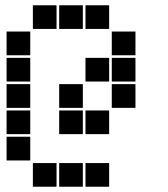

<svg xmlns="http://www.w3.org/2000/svg" viewBox="-20 -715 640 730"><path d="M106 -695Q105 -695 105 -695Q105 -695 105 -694V-606Q105 -605 105 -605Q105 -605 106 -605H194Q195 -605 195 -605Q195 -605 195 -606V-694Q195 -695 195 -695Q195 -695 194 -695ZM206 -695Q205 -695 205 -695Q205 -695 205 -694V-606Q205 -605 205 -605Q205 -605 206 -605H294Q295 -605 295 -605Q295 -605 295 -606V-694Q295 -695 295 -695Q295 -695 294 -695ZM306 -695Q305 -695 305 -695Q305 -695 305 -694V-606Q305 -605 305 -605Q305 -605 306 -605H394Q395 -605 395 -605Q395 -605 395 -606V-694Q395 -695 395 -695Q395 -695 394 -695ZM6 -595Q5 -595 5 -595Q5 -595 5 -594V-506Q5 -505 5 -505Q5 -505 6 -505H94Q95 -505 95 -505Q95 -505 95 -506V-594Q95 -595 95 -595Q95 -595 94 -595ZM406 -595Q405 -595 405 -595Q405 -595 405 -594V-506Q405 -505 405 -505Q405 -505 406 -505H494Q495 -505 495 -505Q495 -505 495 -506V-594Q495 -595 495 -595Q495 -595 494 -595ZM6 -495Q5 -495 5 -495Q5 -495 5 -494V-406Q5 -405 5 -405Q5 -405 6 -405H94Q95 -405 95 -405Q95 -405 95 -406V-494Q95 -495 95 -495Q95 -495 94 -495ZM306 -495Q305 -495 305 -495Q305 -495 305 -494V-406Q305 -405 305 -405Q305 -405 306 -405H394Q395 -405 395 -405Q395 -405 395 -406V-494Q395 -495 395 -495Q395 -495 394 -495ZM406 -495Q405 -495 405 -495Q405 -495 405 -494V-406Q405 -405 405 -405Q405 -405 406 -405H494Q495 -405 495 -405Q495 -405 495 -406V-494Q495 -495 495 -495Q495 -495 494 -495ZM6 -395Q5 -395 5 -395Q5 -395 5 -394V-306Q5 -305 5 -305Q5 -305 6 -305H94Q95 -305 95 -305Q95 -305 95 -306V-394Q95 -395 95 -395Q95 -395 94 -395ZM206 -395Q205 -395 205 -395Q205 -395 205 -394V-306Q205 -305 205 -305Q205 -305 206 -305H294Q295 -305 295 -305Q295 -305 295 -306V-394Q295 -395 295 -395Q295 -395 294 -395ZM406 -395Q405 -395 405 -395Q405 -395 405 -394V-306Q405 -305 405 -305Q405 -305 406 -305H494Q495 -305 495 -305Q495 -305 495 -306V-394Q495 -395 495 -395Q495 -395 494 -395ZM6 -295Q5 -295 5 -295Q5 -295 5 -294V-206Q5 -205 5 -205Q5 -205 6 -205H94Q95 -205 95 -205Q95 -205 95 -206V-294Q95 -295 95 -295Q95 -295 94 -295ZM206 -295Q205 -295 205 -295Q205 -295 205 -294V-206Q205 -205 205 -205Q205 -205 206 -205H294Q295 -205 295 -205Q295 -205 295 -206V-294Q295 -295 295 -295Q295 -295 294 -295ZM306 -295Q305 -295 305 -295Q305 -295 305 -294V-206Q305 -205 305 -205Q305 -205 306 -205H394Q395 -205 395 -205Q395 -205 395 -206V-294Q395 -295 395 -295Q395 -295 394 -295ZM6 -195Q5 -195 5 -195Q5 -195 5 -194V-106Q5 -105 5 -105Q5 -105 6 -105H94Q95 -105 95 -105Q95 -105 95 -106V-194Q95 -195 95 -195Q95 -195 94 -195ZM106 -95Q105 -95 105 -95Q105 -95 105 -94V-6Q105 -5 105 -5Q105 -5 106 -5H194Q195 -5 195 -5Q195 -5 195 -6V-94Q195 -95 195 -95Q195 -95 194 -95ZM206 -95Q205 -95 205 -95Q205 -95 205 -94V-6Q205 -5 205 -5Q205 -5 206 -5H294Q295 -5 295 -5Q295 -5 295 -6V-94Q295 -95 295 -95Q295 -95 294 -95ZM306 -95Q305 -95 305 -95Q305 -95 305 -94V-6Q305 -5 305 -5Q305 -5 306 -5H394Q395 -5 395 -5Q395 -5 395 -6V-94Q395 -95 395 -95Q395 -95 394 -95Z"/></svg>

Font: Doto Black
Style: Regular
Weight: 900
Monospace: yes
Version: Version 1.000